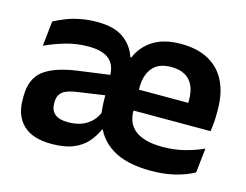

<svg xmlns="http://www.w3.org/2000/svg" viewBox="-77 -626 977 761"><g transform="rotate(15 411.0 -245.5)"><path d="M593 12.5Q492.5 12.5 434 -23.8Q375.5 -60 357 -124L347 -148Q343.5 -174.5 342.5 -200.2Q341.5 -226 341.5 -253L340.5 -306.5Q340.5 -354.5 313 -377Q285.5 -399.5 228.5 -399.5Q178 -399.5 133.8 -386.2Q89.5 -373 52 -355.5L63 -458Q83.5 -469 109.8 -479.5Q136 -490 168.2 -496.2Q200.5 -502.5 237.5 -502.5Q306.5 -502.5 345.2 -474.8Q384 -447 399 -401.5H403Q422.5 -448.5 466.5 -476.5Q510.5 -504.5 580 -504.5Q648.5 -504.5 694.8 -478.5Q741 -452.5 764.2 -404.8Q787.5 -357 787.5 -290.5V-273Q787.5 -255 786 -236.2Q784.5 -217.5 781.5 -200.5H665.5Q666.5 -228.5 667 -252.8Q667.5 -277 667.5 -297.5Q667.5 -332.5 656.5 -356.5Q645.5 -380.5 623 -393.2Q600.5 -406 566 -406Q514.5 -406 489.8 -376Q465 -346 465 -295.5V-250.5L465.5 -236.5V-200.5Q465.5 -177 473 -157Q480.5 -137 498 -122.2Q515.5 -107.5 544 -99.2Q572.5 -91 614.5 -91Q660 -91 701.2 -101.2Q742.5 -111.5 780 -128.5L769 -28Q736.5 -9.5 691.8 1.5Q647 12.5 593 12.5ZM185.5 11.5Q107.5 11.5 68.8 -25.5Q30 -62.5 30 -129V-143Q30 -214.5 74.2 -248.8Q118.5 -283 213.5 -296L352.5 -315L360 -232.5L232 -214Q190 -208.5 172.2 -194Q154.5 -179.5 154.5 -151.5V-146.5Q154.5 -119 171.8 -103.8Q189 -88.5 226 -88.5Q260.5 -88.5 285 -98.8Q309.5 -109 325.5 -126.8Q341.5 -144.5 348.5 -166L386 -95.5H364.5Q351.5 -65.5 330.2 -41.5Q309 -17.5 274 -3Q239 11.5 185.5 11.5ZM409 -200.5V-286H755.5V-200.5Z"/></g></svg>

Font: Anek Tamil Medium SemiBold
Style: Regular
Weight: 600
Version: Version 1.003